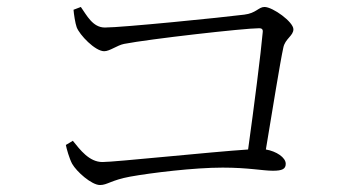

<svg xmlns="http://www.w3.org/2000/svg" viewBox="-20 -626 1040 551"><path d="M169 -210C171 -199 179 -171 187 -156C200 -133 243 -95 267 -95C288 -95 299 -109 353 -119C414 -130 537 -145 619 -145C693 -145 734 -136 763 -136C790 -136 800 -141 800 -156C800 -174 773 -192 743 -197C763 -317 784 -448 793 -489C798 -515 822 -523 822 -542C822 -563 763 -606 739 -606C722 -606 715 -588 681 -584C619 -576 330 -547 281 -547C246 -547 229 -582 212 -606L191 -598C192 -585 196 -559 200 -548C208 -526 253 -479 279 -479C295 -479 316 -496 336 -500C408 -514 681 -545 724 -545C731 -545 735 -542 734 -534C729 -476 709 -319 692 -197C585 -190 310 -161 274 -161C236 -161 210 -196 189 -222Z"/></svg>

Font: Noto Serif CJK HK Light
Style: Regular
Weight: 300
Designer: Ryoko NISHIZUKA 西塚涼子 (kana & ideographs); Frank Grießhammer (Latin, Greek & Cyrillic); Wenlong ZHANG 张文龙 (bopomofo); San
Foundry: Adobe
Version: Version 2.001;hotconv 1.1.0;makeotfexe 2.6.0